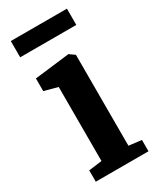

<svg xmlns="http://www.w3.org/2000/svg" viewBox="-192 -817 732 880"><g transform="rotate(-30 173.5 -376.5)"><path d="M111 -461 40 -480V-547L223 -569H225L253 -549V-68L320 -60V0H41V-60L111 -69ZM323 -667H26V-753H323Z"/></g></svg>

Font: Koeln Type Serif
Style: Bold
Weight: 700
Designer: Eben Sorkin
Foundry: Eben Sorkin
Version: Version 2.002